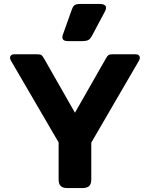

<svg xmlns="http://www.w3.org/2000/svg" viewBox="-20 -956 762 976"><path d="M297 -767Q297 -774 300 -781L345 -907Q351 -924 359.5 -930Q368 -936 390 -936H487Q502 -936 510.5 -931Q519 -926 519 -916Q519 -908 513 -897L448 -775Q439 -758 429 -752.5Q419 -747 395 -747H325Q297 -747 297 -767ZM278 -43V-232L36 -647Q31 -655 31 -663Q31 -670 36.5 -675Q42 -680 51 -680H171Q185 -680 191 -675.5Q197 -671 203 -660L361 -383L519 -660Q525 -671 531 -675.5Q537 -680 550 -680H671Q680 -680 685.5 -675Q691 -670 691 -663Q691 -655 686 -647L444 -231V-43Q444 -21 433.5 -10.5Q423 0 398 0H323Q299 0 288.5 -10.5Q278 -21 278 -43Z"/></svg>

Font: Mitr Medium
Style: Regular
Weight: 500
Designer: Thanarat Vachiruckul
Foundry: Cadson Demak
Version: Version 1.003